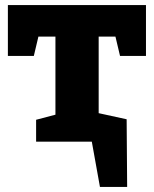

<svg xmlns="http://www.w3.org/2000/svg" viewBox="-20 -557 605 755"><path d="M452 -337 434 -413H368V-112L478 -88L480 178H373L341 0H122V-86L198 -106V-413H131L113 -337H11V-537H554V-337Z"/></svg>

Font: Bitter Pro ExtraBold
Style: Regular
Weight: 800
Designer: Sol Matas, and Bitter project Authors
Foundry: Sol Matas
Version: Version 1.010